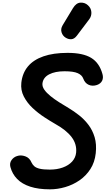

<svg xmlns="http://www.w3.org/2000/svg" viewBox="-20 -1410 804 1440"><path d="M354.5 10Q268 10 206.8 -10Q145.5 -30 108.8 -67.5Q72 -105 58 -157.5Q50.5 -186 66.2 -208.8Q82 -231.5 107.5 -239.5Q135.5 -249.5 168.8 -238Q202 -226.5 216.5 -191Q224 -175 237.5 -163Q251 -151 278.2 -144.5Q305.5 -138 353.5 -138Q408 -138 451.2 -153.8Q494.5 -169.5 520.8 -198.2Q547 -227 551 -265.5Q557 -329.5 517 -382Q477 -434.5 395 -480Q357.5 -501.5 311.5 -531.5Q265.5 -561.5 224.2 -600.2Q183 -639 158.5 -686.5Q134 -734 140 -789.5Q148 -862 189.5 -911.8Q231 -961.5 305.8 -987.5Q380.5 -1013.5 487 -1013.5Q602 -1013.5 663.8 -976Q725.5 -938.5 748.5 -854.5Q756.5 -826 745.8 -804.2Q735 -782.5 707 -772.5Q673 -761.5 645 -774Q617 -786.5 604.5 -820.5Q595 -847 563 -861.2Q531 -875.5 464 -875.5Q393.5 -875.5 349 -852.5Q304.5 -829.5 298.5 -785.5Q295.5 -761.5 312.2 -737.5Q329 -713.5 358.2 -689.8Q387.5 -666 423.5 -643.2Q459.5 -620.5 495 -599.5Q534.5 -576 573.5 -545.2Q612.5 -514.5 643.2 -474Q674 -433.5 689.8 -380.8Q705.5 -328 698 -260Q690.5 -192.5 657.8 -141.8Q625 -91 575.8 -57.2Q526.5 -23.5 469 -6.8Q411.5 10 354.5 10ZM473 -1127Q450 -1141 441.8 -1167.2Q433.5 -1193.5 450 -1221L527 -1348.5Q551 -1388.5 583.8 -1390.2Q616.5 -1392 639.5 -1370.5Q663 -1349.5 665.2 -1319.5Q667.5 -1289.5 649 -1265L556.5 -1142.5Q538 -1118 516.2 -1116Q494.5 -1114 473 -1127Z"/></svg>

Font: Edu NSW ACT Hand Pre
Style: Regular
Weight: 400
Designer: Tina and Corey Anderson, Eben Sorkin, Mirko Velimirovic
Foundry: Sorkin Type Co.
Version: Version 2.000